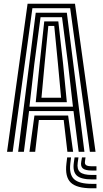

<svg xmlns="http://www.w3.org/2000/svg" viewBox="-20 -820 554 1037"><path d="M18 0 129 -800H385L496 0H465.5L359 -775.8H155L48.5 0ZM139 0 166 -196H348L375 0H344L324 -172H190L170 0ZM78 0 173 -751.2H341L436 0H405L377 -220H137L109 0ZM139 -244H374L347.5 -475.2L315 -727H199L165.5 -475.2ZM173 -268 194.2 -475.2 219 -704.5H295L320.8 -475.2L341 -268ZM204 -292H310L293 -475.2L273 -680H241L221 -475.2ZM363.8 30 359.8 63Q352.8 121.8 379.8 147.4Q406.8 173 476.8 173H501V197H476.8Q394 197 362 165.9Q330 134.8 338.8 63L342.8 30ZM441.8 30 438.8 53Q437 66.5 445.5 72.2Q454 78 476.8 78H501V101H476.8Q441.2 101 427.8 89.9Q414.2 78.8 418.8 53L422.8 30ZM403.8 30 399.8 58Q394.5 94 412.4 109.5Q430.2 125 476.8 125H501V149H476.8Q417.2 149 394.5 127.9Q371.8 106.8 378.8 58L382.8 30Z"/></svg>

Font: Big Shoulders Inline Text Thin Black
Style: Regular
Weight: 900
Version: Version 2.002